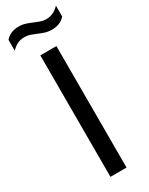

<svg xmlns="http://www.w3.org/2000/svg" viewBox="-277 -971 785 1013"><g transform="rotate(-30 115.5 -464.5)"><path d="M67 0V-740H165V0ZM188.5 -826.5Q166 -826.5 146.2 -833Q126.5 -839.5 108.5 -847.5Q92 -854.5 76 -860Q60 -865.5 43 -865.5Q18 -865.5 -0.8 -856.5Q-19.5 -847.5 -37.5 -829V-895Q-22.5 -912 -2.8 -920.5Q17 -929 43.5 -929Q66 -929 85.8 -922.5Q105.5 -916 123.5 -908Q140 -901 156.2 -895.2Q172.5 -889.5 189 -889.5Q214 -889.5 233 -898.8Q252 -908 269.5 -926V-860Q255 -843.5 235 -835Q215 -826.5 188.5 -826.5Z"/></g></svg>

Font: Encode Sans SC Condensed Medium
Style: Regular
Weight: 500
Width: 3
Designer: Multiple Designers
Foundry: Impallari Type
Version: Version 3.002